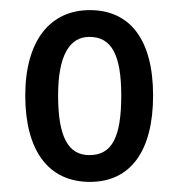

<svg xmlns="http://www.w3.org/2000/svg" viewBox="-20 -742 354 380"><path d="M283 -553C283 -665 236 -722 158 -722C78 -722 30 -660 30 -553C30 -445 75 -382 158 -382C239 -382 283 -444 283 -553ZM95 -553C95 -633 118 -669 157 -669C201 -669 220 -633 220 -553C220 -471 202 -435 157 -435C115 -435 95 -471 95 -553Z"/></svg>

Font: Noto Sans Devanagari ExtraCondensed
Style: Regular
Weight: 400
Width: 2
Designer: Jelle Bosma - Monotype Design Team
Foundry: Monotype Imaging Inc.
Version: Version 2.004